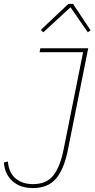

<svg xmlns="http://www.w3.org/2000/svg" viewBox="-37 -943 480 975"><path d="M411 -698 307 -178Q288 -84 247.5 -36Q207 12 130 12Q64 12 25 -24.5Q-14 -61 -17 -118L3 -123Q8 -65 42.5 -36.5Q77 -8 130 -8Q200 -8 234.5 -53Q269 -98 286 -184L385 -678H164L168 -698ZM334 -923 423 -789 409 -779 321 -906 183 -779 170 -791 310 -923Z"/></svg>

Font: IBM Plex Sans Cond Thin
Style: Italic
Weight: 100
Width: 3
Italic angle: -11°
Designer: Mike Abbink, Paul van der Laan, Pieter van Rosmalen
Foundry: Bold Monday
Version: Version 1.3